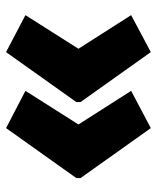

<svg xmlns="http://www.w3.org/2000/svg" viewBox="38 -597 518 634"><g transform="rotate(-90 297.0 -280.0)"><path d="M26 -287 191 -519 314 -455 203 -280 314 -106 191 -41 26 -273ZM277 -287 442 -519 564 -455 453 -280 564 -106 442 -41 277 -273Z"/></g></svg>

Font: Noto Sans Lao Looped UI Cond Blk
Style: Regular
Weight: 900
Width: 3
Designer: Mark Frömberg, Ben Mitchell
Foundry: The Fontpad Ltd
Version: Version 1.001; ttfautohint (v1.8.4.7-5d5b)